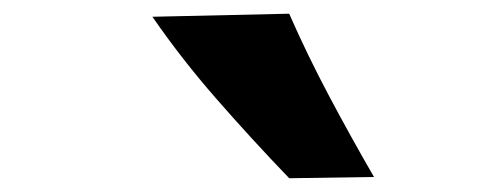

<svg xmlns="http://www.w3.org/2000/svg" viewBox="-20 -891 713 276"><path d="M395.7 -634.8 517.6 -636.6Q483.1 -696.3 452.6 -753.9Q422 -811.5 395.7 -871.3L199.1 -866.9Q240.9 -806.3 291.1 -748.9Q341.3 -691.4 395.7 -634.8Z"/></svg>

Font: Pinar FD VF
Style: Regular
Weight: 300
Designer: Amin Abedi
Version: Version 2.000